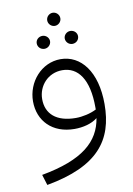

<svg xmlns="http://www.w3.org/2000/svg" viewBox="-94 -662 680 979"><g transform="rotate(-10 246.0 -173.0)"><path d="M249 -535C267 -535 283 -550 283 -569C283 -588 267 -603 249 -603C231 -603 215 -588 215 -569C215 -550 231 -535 249 -535ZM177 -429C195 -429 211 -444 211 -463C211 -481 195 -496 177 -496C157 -496 142 -481 142 -463C142 -444 157 -429 177 -429ZM321 -429C341 -429 356 -444 356 -463C356 -481 341 -496 321 -496C303 -496 287 -481 287 -463C287 -444 303 -429 321 -429ZM247 -363C148 -363 72 -275 72 -175C72 -74 142 0 257 0C301 0 346 -11 376 -35C357 83 269 163 53 202L70 257C338 209 429 89 429 -99C429 -267 352 -363 247 -363ZM273 -54C172 -54 120 -102 120 -178C120 -247 172 -306 246 -306C328 -306 380 -235 380 -91V-79C349 -63 307 -54 273 -54Z"/></g></svg>

Font: FiraGO Light
Style: Regular
Weight: 300
Designer: bBox Type
Foundry: bBox Type GmbH
Version: Version 1.001;PS 001.001;hotconv 1.0.88;makeotf.lib2.5.64775